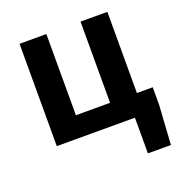

<svg xmlns="http://www.w3.org/2000/svg" viewBox="-135 -676 933 987"><g transform="rotate(-20 331.5 -182.5)"><path d="M506.8 195.2V0H79.3V-559.8H226V-115.7H412.9V-559.8H559.7V-115.7H646.3V-20L632.7 195.2Z"/></g></svg>

Font: Noto Sans KR Thin
Style: Regular
Weight: 100
Designer: Ryoko NISHIZUKA 西塚涼子 (kana, bopomofo & ideographs); Paul D. Hunt (Latin, Greek & Cyrillic); Sandoll Communications 산돌커뮤니
Foundry: Adobe
Version: Version 2.004-H2;hotconv 1.0.118;makeotfexe 2.5.65603